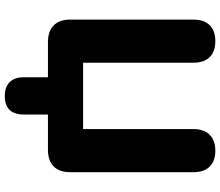

<svg xmlns="http://www.w3.org/2000/svg" viewBox="-80 -674 938 819"><g transform="rotate(90 389.5 -265.0)"><path d="M390 184Q352 184 331 163.5Q310 143 310 103V0H160Q114 0 89 -24.5Q64 -49 64 -95V-620Q64 -666 88 -690Q112 -714 156 -714Q200 -714 224 -690Q248 -666 248 -620V-150H531V-620Q531 -666 555.5 -690Q580 -714 623 -714Q667 -714 691 -690Q715 -666 715 -620V-95Q715 -49 690.5 -24.5Q666 0 619 0H469V103Q469 184 390 184Z"/></g></svg>

Font: Chiron GoRound TC H
Style: Regular
Weight: 900
Designer: Ryoko NISHIZUKA 西塚涼子 (kana, bopomofo & ideographs); Paul D. Hunt (Latin, Greek & Cyrillic); Sandoll Communications 산돌커뮤니
Foundry: Adobe
Version: Version 1.000;hotconv 1.1.1;makeotfexe 2.6.0